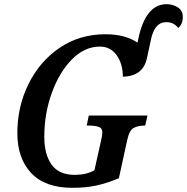

<svg xmlns="http://www.w3.org/2000/svg" viewBox="-20 -889 895 919"><path d="M326 10Q392 10 443.5 -1.5Q495 -13 549 -36L589 -219Q599 -266 620.5 -277Q642 -288 672 -288H675L686 -336H405L395 -288H404Q433 -288 451.5 -282Q470 -276 470 -254Q470 -242 463 -213L432 -74Q393 -52 338 -52Q262 -52 227 -101Q192 -150 192 -234Q192 -344 227.5 -443Q263 -542 323.5 -604Q384 -666 458 -666Q509 -666 538.5 -624.5Q568 -583 568 -522Q667 -524 684 -614L702 -697Q719 -783 776 -783Q812 -783 833 -755Q855 -774 855 -808Q855 -838 831.5 -853.5Q808 -869 777 -869Q684 -869 647 -725L638 -685Q579 -725 485 -725Q360 -725 264.5 -659.5Q169 -594 116 -486Q63 -378 63 -252Q63 -131 129.5 -60.5Q196 10 326 10Z"/></svg>

Font: Noto Serif SemiCondensed Semi
Style: Italic
Weight: 600
Width: 4
Italic angle: -12°
Designer: Monotype Design Team
Foundry: Monotype Imaging Inc.
Version: Version 1.901